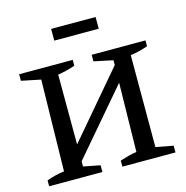

<svg xmlns="http://www.w3.org/2000/svg" viewBox="-121 -963 1042 1076"><g transform="rotate(-15 400.5 -424.5)"><path d="M32 0V-34Q59 -44 84 -50Q109 -56 134 -59L144 -589L32 -612V-650H343V-616Q297 -600 243 -591L244 -186L563 -561V-589L453 -612V-650H765V-616Q742 -608 716.5 -601.5Q691 -595 664 -591V-58L765 -39V0H457V-35Q482 -43 506 -49.5Q530 -56 554 -59L561 -459L244 -88V-58L341 -39V0ZM271 -781V-849H529V-781Z"/></g></svg>

Font: Piazzolla Medium
Style: Regular
Weight: 500
Designer: Juan Pablo del Peral
Foundry: Huerta Tipografica
Version: Version 1.330